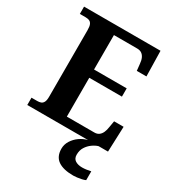

<svg xmlns="http://www.w3.org/2000/svg" viewBox="-222 -841 1097 1207"><g transform="rotate(30 326.5 -237.0)"><path d="M28 0V-53H70Q84 -53 95.5 -57Q107 -61 114 -74Q121 -87 121 -113V-596Q121 -625 114.5 -638.5Q108 -652 96.5 -656.5Q85 -661 70 -661H28V-714H583L587 -530H517L512 -577Q510 -602 502.5 -618.5Q495 -635 482 -644Q469 -653 448 -653H280V-403H517V-343H280V-61H480Q500 -61 513 -71Q526 -81 533.5 -98Q541 -115 544 -137L552 -184H621L614 0ZM500 240Q427 240 389 213.5Q351 187 351 130Q351 99 368 72Q385 45 412 26Q439 7 469 0H546Q525 6 503.5 21.5Q482 37 467.5 60Q453 83 453 115Q453 143 472.5 155.5Q492 168 522 168Q536 168 551.5 166Q567 164 585 160V224Q575 229 559 232.5Q543 236 527 238Q511 240 500 240Z"/></g></svg>

Font: Noto Serif Tamil
Style: Bold
Weight: 700
Designer: Indian Type Foundry, Tom Grace, and the Monotype Design Team
Foundry: Monotype Imaging Inc.
Version: Version 2.003